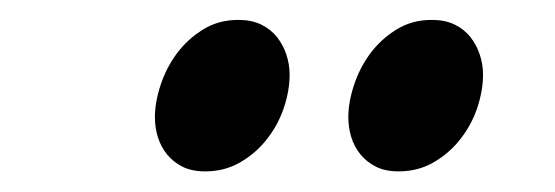

<svg xmlns="http://www.w3.org/2000/svg" viewBox="-20 -695 549 190"><path d="M266.6 -621.1Q266.6 -605.5 261 -588.6Q255.4 -571.8 244.6 -557.9Q233.9 -543.9 218.3 -534.7Q202.6 -525.4 183.1 -525.4Q169.9 -525.4 160.6 -530Q151.4 -534.7 145.3 -542.2Q139.2 -549.8 136.2 -559.3Q133.3 -568.8 133.3 -579.1Q133.3 -593.8 138.9 -610.8Q144.5 -627.9 155 -642.1Q165.5 -656.2 180.9 -665.8Q196.3 -675.3 215.8 -675.3Q229 -675.3 238.5 -670.7Q248 -666 254.2 -658.2Q260.3 -650.4 263.4 -640.9Q266.6 -631.3 266.6 -621.1ZM458 -621.1Q458 -605.5 452.4 -588.6Q446.8 -571.8 436 -557.9Q425.3 -543.9 409.7 -534.7Q394 -525.4 374.5 -525.4Q361.3 -525.4 352.1 -530Q342.8 -534.7 336.7 -542.2Q330.6 -549.8 327.6 -559.3Q324.7 -568.8 324.7 -579.1Q324.7 -593.8 330.3 -610.8Q335.9 -627.9 346.4 -642.1Q356.9 -656.2 372.3 -665.8Q387.7 -675.3 407.2 -675.3Q420.4 -675.3 429.9 -670.7Q439.5 -666 445.6 -658.2Q451.7 -650.4 454.8 -640.9Q458 -631.3 458 -621.1Z"/></svg>

Font: Gentium Book Basic
Style: Bold Italic
Weight: 700
Italic angle: -8°
Designer: J. Victor Gaultney and Annie Olsen
Foundry: SIL International
Version: Version 1.102; 2013; Maintenance release